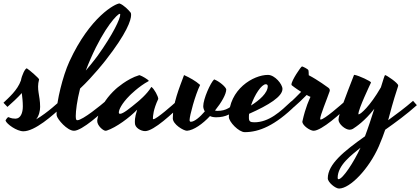

<svg xmlns="http://www.w3.org/2000/svg" viewBox="-52 -729 2430 1110"><path d="M-32 -135 -9 -111C15 -132 51 -165 74 -191C77 -167 80 -141 80 -114C80 -76 67 -43 37 -43C10 -43 0 -52 -4 -52C-8 -52 -20 -35 -20 -32C-14 -12 45 30 83 30C149 30 251 -59 315 -120L293 -144C293 -144 224 -78 157 -39C174 -60 180 -90 180 -111C180 -180 158 -210 174 -270C174 -276 118 -325 103 -334C93 -334 74 -293 69 -264C49 -207 -2 -164 -32 -135Z M395 -34C389 -34 386 -38 386 -58C386 -88 393 -146 411 -217C487 -288 559 -381 559 -381C681 -537 706 -612 706 -643C706 -651 705 -655 700 -660C692 -670 664 -700 639 -709C616 -709 469 -634 349 -373C310 -288 275 -141 275 -76C275 -70 275 -64 276 -60C280 -40 336 27 376 27C422 27 537 -76 580 -120C573 -128 564 -138 558 -144C535 -124 426 -34 395 -34ZM473 -392C553 -574 628 -649 640 -649C643 -649 643 -647 643 -644C643 -621 603 -533 512 -406C512 -406 484 -368 444 -321C453 -344 462 -368 473 -392Z M832 -43C832 -57 834 -96 863 -157C863 -172 839 -216 824 -226C823 -227 822 -225 822 -225C798 -184 745 -141 745 -141C699 -103 660 -71 642 -71C637 -71 635 -74 635 -79C635 -94 651 -130 698 -177C698 -177 749 -229 807 -260C807 -260 809 -261 808 -262C803 -270 771 -289 756 -294C754 -295 753 -294 752 -294C683 -274 618 -215 618 -215C519 -125 510 -37 510 -30C510 -2 545 27 558 27C560 27 562 27 565 26C620 8 698 -50 741 -95C725 -45 728 -28 728 -17C728 10 763 29 787 29C838 29 947 -76 994 -120C987 -128 977 -139 971 -145C948 -124 853 -40 835 -40C833 -40 832 -41 832 -43Z M1198 -51C1252 -51 1292 -70 1347 -124C1341 -131 1330 -142 1324 -148C1282 -109 1257 -88 1205 -88C1199 -88 1195 -89 1191 -90C1229 -137 1256 -185 1256 -212C1254 -226 1216 -259 1186 -270C1165 -251 1123 -157 1123 -115C1123 -106 1126 -95 1132 -85C1104 -52 1072 -25 1051 -25C1046 -25 1044 -30 1044 -35C1044 -59 1076 -179 1105 -238C1078 -262 1045 -280 1012 -295C984 -219 947 -131 947 -45C947 -10 1009 27 1029 27C1068 24 1119 -12 1162 -58C1172 -53 1184 -51 1198 -51Z M1633 -144C1569 -84 1504 -22 1418 -22C1394 -22 1387 -28 1387 -48C1387 -55 1387 -63 1388 -71C1503 -122 1581 -171 1581 -215C1581 -242 1537 -296 1497 -296C1413 -296 1271 -213 1271 -53C1271 -25 1328 35 1363 35C1446 35 1538 -3 1657 -120ZM1485 -242C1492 -242 1496 -237 1496 -231C1496 -191 1447 -149 1399 -119C1420 -182 1460 -242 1485 -242Z M1854 -202C1856 -208 1854 -217 1846 -222C1846 -222 1784 -268 1733 -294C1733 -309 1732 -320 1731 -323C1728 -331 1697 -345 1694 -345C1688 -345 1633 -263 1633 -241C1633 -238 1634 -236 1636 -235C1636 -235 1657 -218 1689 -198C1667 -175 1641 -150 1624 -134L1647 -110C1669 -129 1700 -158 1721 -180C1728 -176 1735 -172 1743 -169C1737 -155 1715 -113 1696 -26C1696 -3 1741 27 1761 27C1807 27 1922 -76 1965 -120C1958 -128 1949 -138 1943 -144C1920 -124 1823 -38 1802 -38C1800 -38 1799 -39 1799 -41C1799 -63 1837 -152 1854 -202Z M2336 -146C2290 -106 2240 -69 2192 -34C2205 -82 2218 -135 2248 -226C2249 -229 2250 -232 2250 -235C2250 -249 2182 -295 2174 -295C2172 -295 2163 -267 2150 -224C2086 -113 2032 -68 2022 -68C2020 -68 2020 -69 2020 -70C2020 -99 2087 -239 2093 -252C2093 -259 2023 -292 1998 -296C1996 -296 1995 -297 1994 -294C1945 -168 1905 -66 1905 -37C1905 -12 1944 21 1969 21C1975 21 1983 19 1988 16C2005 5 2056 -28 2112 -100C2095 -47 2077 9 2058 59C1937 145 1843 220 1843 302C1843 325 1887 361 1908 361C1972 361 2081 247 2138 117C2154 79 2166 49 2175 21C2236 -22 2300 -69 2358 -121ZM1905 307C1902 307 1900 304 1900 300C1900 224 1983 166 2032 125C1994 208 1929 307 1905 307Z"/></svg>

Font: Yesteryear
Style: Regular
Weight: 400
Designer: Astigmatic (AOETI)
Foundry: Astigmatic (AOETI)
Version: Version 1.000